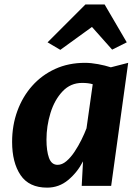

<svg xmlns="http://www.w3.org/2000/svg" viewBox="-20 -852 637 880"><path d="M196 8Q113 8 74.2 -49.5Q35.5 -107 35.5 -201.5Q35.5 -277.5 59.5 -343.2Q83.5 -409 127.5 -458.5Q171.5 -508 232.8 -536Q294 -564 369.5 -564Q397 -564 429.5 -558Q462 -552 488 -543.5L567.5 -564L489.5 0H354.5L360.5 -112.5Q334.5 -62 292.5 -27Q250.5 8 196 8ZM244 -96.5Q264.5 -96.5 284.2 -113.2Q304 -130 321.5 -156.2Q339 -182.5 353.2 -211.2Q367.5 -240 376.5 -264L405 -466Q385 -472 356.5 -472Q303.5 -472 267 -433.5Q230 -394.5 211.5 -334.5Q193 -274.5 193 -212Q193 -160.5 204.5 -128.5Q216 -96.5 244 -96.5ZM256.5 -623.5 198 -658 371.5 -831.5H459.5L561 -658L494 -624.5L401.5 -728.5Z"/></svg>

Font: Merriweather Sans Italic
Style: Bold
Weight: 700
Italic angle: -7.5°
Designer: Eben Sorkin
Foundry: Eben Sorkin
Version: Version 1.008; ttfautohint (v1.7.19-72a1) -l 8 -r 50 -G 200 